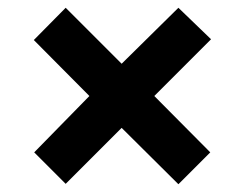

<svg xmlns="http://www.w3.org/2000/svg" viewBox="-20 -572 630 494"><path d="M293 -243 439 -98 521 -180 377 -325 523 -471 439 -552 293 -408 149 -552 67 -469 210 -325 68 -180 149 -99Z"/></svg>

Font: Noto Sans Gurmukhi ExtraBold
Style: Regular
Weight: 800
Designer: Jelle Bosma - Monotype Design Team
Foundry: Monotype Imaging Inc.
Version: Version 2.004